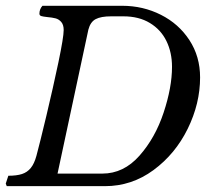

<svg xmlns="http://www.w3.org/2000/svg" viewBox="-49 -637 733 657"><path d="M85.9 -590.3Q85.9 -584 92.3 -582Q98.6 -580.1 112.8 -578.6Q129.9 -577.1 141.1 -574.2Q152.3 -571.3 160.6 -561.8Q168.9 -552.2 168.9 -534.2Q168.9 -509.8 150.9 -423.8Q132.8 -337.9 109.9 -241.7Q86.9 -145.5 75.7 -104Q68.4 -77.1 56.4 -62.3Q44.4 -47.4 26.1 -41.5Q7.8 -35.6 -20.5 -35.6L-29.3 -8.8L-25.9 0H310.1Q401.4 0 476.1 -54.9Q550.8 -109.9 593.3 -196.3Q635.7 -282.7 635.7 -372.1Q635.7 -443.8 599.1 -499.8Q562.5 -555.7 501.5 -586.4Q440.4 -617.2 369.1 -617.2H96.2Q85.9 -605.5 85.9 -590.3ZM253.4 -535.6Q260.3 -562 278.3 -571.5Q296.4 -581.1 331.1 -581.1H373.5Q426.3 -581.1 463.9 -558.3Q501.5 -535.6 520.5 -496.6Q539.6 -457.5 539.6 -408.2Q539.6 -338.4 511 -252Q482.4 -165.5 428.2 -104.2Q374 -43 301.3 -43H147.9Z"/></svg>

Font: Radley
Style: Italic
Weight: 400
Italic angle: -12°
Designer: Vernon Adams
Foundry: Vernon Adams
Version: Version 1.003; ttfautohint (v1.6)